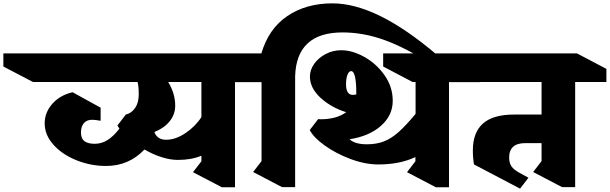

<svg xmlns="http://www.w3.org/2000/svg" viewBox="-185 -1104 3630 1143"><path d="M1214 -615V11H1136L964 -79L1014 -144V-177Q955 -152 874 -152Q828 -152 776.5 -168.5Q725 -185 675 -214Q582 -116 446 -116Q356 -116 271.5 -149.5Q187 -183 134 -241.5Q81 -300 81 -370Q81 -434 126 -485.5Q171 -537 247 -555L414 -463V-385Q382 -391 364 -391Q331 -391 314 -370.5Q297 -350 297 -316Q297 -279 318 -263.5Q339 -248 379 -248Q419 -248 454 -269.5Q489 -291 526 -338Q518 -350 514 -357L564 -422Q598 -430 619.5 -461.5Q641 -493 641 -543Q641 -591 634 -616H11L-165 -708V-786H1224L1399 -694L1400 -615ZM1014 -407V-616H816Q858 -548 858 -475Q858 -423 825 -382Q792 -341 734 -318Q751 -272 804 -272Q860 -272 919 -311.5Q978 -351 1014 -407Z M2418 -776 2386 -721Q2226 -822 2101.5 -866.5Q1977 -911 1854 -911Q1581 -911 1572 -652V10H1494L1322 -80L1372 -145V-616H1292L1179 -708V-786H1371Q1414 -933 1525.5 -1008.5Q1637 -1084 1794 -1084Q1925 -1084 2079 -1008.5Q2233 -933 2418 -776Z M2488 -615V11H2410L2238 -79L2288 -144V-169Q2195 -125 2068 -125Q1988 -125 1901.5 -157.5Q1815 -190 1748 -238Q1681 -286 1659 -330L1709 -395Q1716 -394 1724 -394Q1818 -394 1876 -436Q1786 -464 1723 -522Q1660 -580 1660 -649Q1660 -688 1685.5 -724Q1711 -760 1754 -782.5Q1797 -805 1846 -805Q1913 -805 1985 -764.5Q2057 -724 2105 -655Q2153 -586 2153 -504Q2153 -417 2083 -355Q2013 -293 1896 -275Q1928 -245 1999 -245Q2056 -245 2100 -262Q2144 -279 2187.5 -317.5Q2231 -356 2289 -426V-616H2271L2096 -708V-786H2500L2675 -694L2674 -615ZM1875 -602Q1875 -539 1916 -539Q1927 -539 1936 -542V-552Q1936 -613 1928.5 -646.5Q1921 -680 1907 -680V-681Q1892 -681 1883.5 -659Q1875 -637 1875 -602Z M3239 -616V10H3161L2989 -80L3039 -145V-252H2942Q2846 -252 2846 -166Q2846 -134 2860 -113.5Q2874 -93 2908 -75L2961 -46L2911 19L2637 -125Q2630 -160 2630 -209Q2630 -315 2690 -368.5Q2750 -422 2874 -422H3039V-616H2560L2385 -708V-786H3250L3425 -694V-616Z"/></svg>

Font: Inknut Antiqua Black
Style: Regular
Weight: 900
Designer: Claus Eggers Sørensen
Foundry: Claus Eggers Sørensen
Version: Version 1.003; ttfautohint (v1.8.2) -l 8 -r 50 -G 200 -x 14 